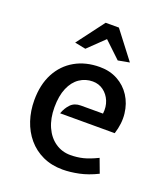

<svg xmlns="http://www.w3.org/2000/svg" viewBox="-138 -840 826 948"><g transform="rotate(20 275.0 -366.0)"><path d="M301 11Q242.5 11 196.2 -10.5Q150 -32 118 -70Q86 -108 69.5 -157.8Q53 -207.5 53 -264Q53 -345.5 84.2 -404.8Q115.5 -464 171.8 -496Q228 -528 302.5 -528Q355 -528 396.2 -505.5Q437.5 -483 463 -443.5Q488.5 -404 494.2 -353.2Q500 -302.5 482 -246H195Q205.5 -276 225.2 -296.5Q245 -317 278 -317H394.5Q399 -353.5 386.8 -383.2Q374.5 -413 350 -431Q325.5 -449 293.5 -449Q255.5 -449 224.8 -428.2Q194 -407.5 176.2 -366.2Q158.5 -325 158.5 -264.5Q158.5 -206 178.2 -162Q198 -118 233 -93.8Q268 -69.5 312.5 -69.5Q347 -69.5 378.8 -77.2Q410.5 -85 453.5 -106L481 -32.5Q431.5 -8 385.8 1.5Q340 11 301 11ZM203 -588 145.5 -599.5 253.5 -743H323L433 -599.5L373 -588.5L287.5 -669.5Z"/></g></svg>

Font: Expletus Sans Medium
Style: Regular
Weight: 500
Version: Version 7.500